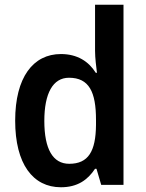

<svg xmlns="http://www.w3.org/2000/svg" viewBox="-20 -780 615 810"><path d="M237 10C307 10 350 -21 381 -68H387L407 0H501V-760H381V-566C381 -535 386 -498 389 -473H384C354 -521 306 -552 237 -552C120 -552 44 -454 44 -271C44 -88 119 10 237 10ZM272 -89C203 -89 167 -151 167 -270C167 -386 203 -452 271 -452C356 -452 385 -392 385 -274V-253C384 -142 353 -89 272 -89Z"/></svg>

Font: Noto Sans Kannada SemiCondensed SemiBold
Style: Regular
Weight: 600
Width: 4
Designer: Jelle Bosma - Monotype Design Team
Foundry: Monotype Imaging Inc.
Version: Version 2.005